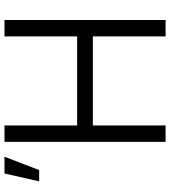

<svg xmlns="http://www.w3.org/2000/svg" viewBox="29 -789 760 858"><g transform="rotate(-90 409.0 -360.0)"><path d="M204 -720H277.3V-395.3H675.3V-720H748.7V0H675.3V-325H277.3V0H204ZM27.7 -565H78L137.7 -720H62.8Z"/></g></svg>

Font: Tap Sans
Style: Regular
Weight: 400
Designer: Tap Payments
Foundry: Tap Payments
Version: Version 1.001;Glyphs 3.1.2 (3151)